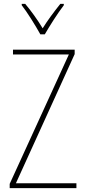

<svg xmlns="http://www.w3.org/2000/svg" viewBox="-20 -970 440 990"><path d="M188 -793H211C237 -838 277 -901 309 -943V-950H291C256 -906 226 -866 200 -824C175 -866 139 -916 110 -950H92V-943C119 -909 162 -840 188 -793ZM374 0V-25H62L365 -691V-714H47V-689H335L30 -22V0Z"/></svg>

Font: Noto Sans Sinhala Condensed Thin
Style: Regular
Weight: 100
Width: 3
Designer: Jelle Bosma - Monotype Design Team
Foundry: Monotype Imaging Inc.
Version: Version 2.006